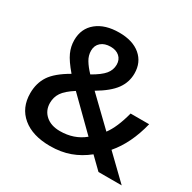

<svg xmlns="http://www.w3.org/2000/svg" viewBox="-161 -887 1062 1060"><g transform="rotate(30 370.0 -357.0)"><path d="M220.2 -560.1Q220.2 -529.3 236.6 -502Q252.9 -474.6 282.2 -443.8Q337.4 -475.1 359.6 -502.2Q381.8 -529.3 381.8 -563Q381.8 -594.7 360.6 -613.8Q339.4 -632.8 304.2 -632.8Q265.6 -632.8 242.9 -613Q220.2 -593.3 220.2 -560.1ZM293 -88.9Q382.3 -88.9 445.8 -141.1L258.8 -325.2Q207 -292 187.5 -262.9Q168 -233.9 168 -196.8Q168 -148.9 201.9 -118.9Q235.8 -88.9 293 -88.9ZM46.9 -189Q46.9 -252.9 78.1 -300.5Q109.4 -348.1 190.9 -395Q144.5 -449.2 127.7 -486.6Q110.8 -523.9 110.8 -564Q110.8 -638.2 163.8 -681.2Q216.8 -724.1 306.2 -724.1Q392.6 -724.1 441.9 -682.4Q491.2 -640.6 491.2 -569.8Q491.2 -514.2 458.3 -468.8Q425.3 -423.3 348.1 -377.9L517.1 -214.8Q556.6 -267.1 583 -368.2H701.2Q667 -229.5 591.8 -142.1L738.8 0H590.8L518.1 -70.8Q468.3 -30.8 411.9 -10.5Q355.5 9.8 287.1 9.8Q174.8 9.8 110.8 -43.5Q46.9 -96.7 46.9 -189Z"/></g></svg>

Font: Open Sans Semibold
Style: Regular
Weight: 600
Foundry: Ascender Corporation
Version: Version 1.10